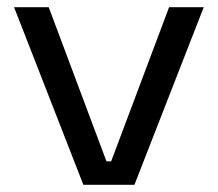

<svg xmlns="http://www.w3.org/2000/svg" viewBox="-20 -512 604 532"><path d="M544.5 -492H448.5L288 -65H275L115 -492H19L211 0H352.5Z"/></svg>

Font: MCL Standard
Style: Regular
Weight: 400
Designer: Květoslav Bartoš
Foundry: Florian Karsten
Version: Version 1.001;Glyphs 3.2.3 (3260)